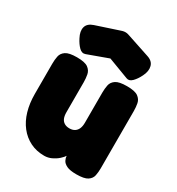

<svg xmlns="http://www.w3.org/2000/svg" viewBox="-176 -840 882 957"><g transform="rotate(30 265.0 -361.0)"><path d="M222 7Q177 7 141 -11Q105 -29 79.5 -61.5Q54 -94 41 -138.5Q28 -183 28 -237V-410Q28 -433 32 -453.5Q36 -474 55 -487Q74 -500 119 -500Q165 -500 183.5 -486.5Q202 -473 206 -452Q210 -431 210 -409V-237Q210 -216 215.5 -202.5Q221 -189 233 -181.5Q245 -174 263 -174Q280 -174 292 -181.5Q304 -189 310 -203Q316 -217 316 -237V-410Q316 -433 320 -453.5Q324 -474 343 -487Q362 -500 407 -500Q453 -500 471.5 -486.5Q490 -473 494 -452.5Q498 -432 498 -409V-80Q498 -58 494 -38Q490 -18 471 -5.5Q452 7 407 7Q370 7 351.5 -2Q333 -11 326.5 -24Q320 -37 319.5 -49Q319 -61 318 -67L327 -70Q329 -64 321.5 -51.5Q314 -39 299 -25.5Q284 -12 264 -2.5Q244 7 222 7ZM266 -729Q274 -729 280.5 -727Q287 -725 290 -724L419 -681Q451 -671 458 -645Q465 -619 449 -587Q436 -560 419 -543Q402 -526 385 -533L266 -578L148 -535Q129 -528 112 -545Q95 -562 82 -588Q65 -620 71.5 -645Q78 -670 111 -681L241 -724Q243 -725 250.5 -727Q258 -729 266 -729Z"/></g></svg>

Font: Fredoka SemiCondensed
Style: Bold
Weight: 700
Width: 4
Designer: Ben Nathan
Foundry: Milena B. Brandão, Ben Nathan
Version: Version 2.001